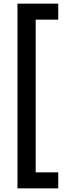

<svg xmlns="http://www.w3.org/2000/svg" viewBox="-20 -819 384 1055"><path d="M300 216H76V-799H300V-711H176V128H300Z"/></svg>

Font: Noto Sans Sinhala Condensed SemiBold
Style: Regular
Weight: 600
Width: 3
Designer: Jelle Bosma - Monotype Design Team
Foundry: Monotype Imaging Inc.
Version: Version 2.006; ttfautohint (v1.8.4.7-5d5b)